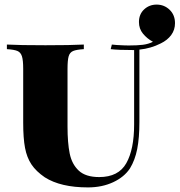

<svg xmlns="http://www.w3.org/2000/svg" viewBox="-20 -802 782 836"><path d="M742 -701Q742 -672 725.5 -649.5Q709 -627 680 -613Q637 -591 587 -586V-271Q587 -202 577.5 -153.5Q568 -105 546 -69Q521 -31 472.5 -8.5Q424 14 363 14Q244 14 175 -30Q137 -56 117 -86Q97 -116 89 -158Q81 -200 81 -268V-502Q81 -540 75.5 -557Q70 -574 56 -580Q42 -586 10 -588V-608Q64 -605 178 -605Q287 -605 345 -608V-588Q313 -586 298.5 -580Q284 -574 279 -557Q274 -540 274 -502V-251Q274 -180 283.5 -133.5Q293 -87 323 -59Q353 -31 412 -31Q496 -31 530 -91.5Q564 -152 564 -260V-584Q494 -584 462 -588L467 -608L489 -606Q523 -604 540 -604Q578 -604 602 -607Q626 -610 646 -620Q620 -634 602.5 -655.5Q585 -677 585 -706Q585 -740 607.5 -761Q630 -782 662 -782Q695 -782 718.5 -759.5Q742 -737 742 -701Z"/></svg>

Font: Playfair Display SC Black
Style: Regular
Weight: 900
Designer: Claus Eggers Sørensen
Foundry: Claus Eggers Sørensen
Version: Version 1.200; ttfautohint (v1.6)